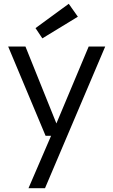

<svg xmlns="http://www.w3.org/2000/svg" viewBox="-20 -771 597 1011"><path d="M130 220 249 -56H220L23 -526H114L277 -121L447 -526H534L217 220ZM203 -569 167 -623 342 -751 390 -683Z"/></svg>

Font: DM Sans 9pt
Style: Regular
Weight: 400
Designer: Colophon Foundry, Jonny Pinhorn
Foundry: Colophon Foundry
Version: Version 4.004;gftools[0.9.30]